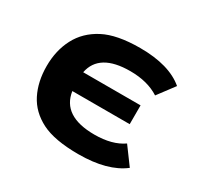

<svg xmlns="http://www.w3.org/2000/svg" viewBox="-123 -708 926 884"><g transform="rotate(30 339.5 -266.0)"><path d="M388 -549Q543 -549 622 -482L556 -394Q494 -434 402 -434Q238 -434 216 -321H521V-221H216Q234 -98 404 -98Q498 -98 555 -138L622 -47Q539 17 385 17Q258 17 189 -18Q120 -53 88 -116Q56 -179 56 -262Q56 -345 90 -410Q124 -475 194.5 -512Q265 -549 388 -549Z"/></g></svg>

Font: Fix15 Mono
Style: Bold
Weight: 700
Designer: Carrois Corporate & Edenspiekermann AG
Foundry: Carrois Corporate GbR & Edenspiekermann AG
Version: Version 3.206